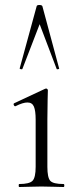

<svg xmlns="http://www.w3.org/2000/svg" viewBox="-20 -750 315 770"><path d="M57 0Q55 0 55 -6Q55 -12 57 -12Q98 -12 110.5 -25Q123 -38 123 -81V-270Q123 -306 116 -322.5Q109 -339 90 -339Q81 -339 69.5 -335.5Q58 -332 42 -324Q38 -323 35.5 -328.5Q33 -334 37 -336L161 -394Q164 -395 165 -395Q167 -395 169.5 -393Q172 -391 172 -388Q172 -381 171 -349.5Q170 -318 170 -271V-81Q170 -38 181.5 -25Q193 -12 235 -12Q238 -12 238 -6Q238 0 235 0Q218 0 195 -1Q172 -2 146 -2Q121 -2 98 -1Q75 0 57 0ZM217 -476Q219 -474 213.5 -472.5Q208 -471 207 -474L139 -653L70 -474Q69 -471 63.5 -472.5Q58 -474 59 -476L127 -725Q128 -730 138 -730Q148 -730 150 -725Z"/></svg>

Font: Cormorant Infant Light Light
Style: Regular
Weight: 300
Version: Version 4.001